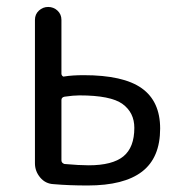

<svg xmlns="http://www.w3.org/2000/svg" viewBox="-20 -540 540 566"><path d="M161.1 -245.1V-67.4Q161.1 -59.6 169.9 -56.6Q213.9 -52.7 241.2 -52.7Q311.5 -52.7 343.8 -79.1Q376 -105.5 376 -163.1Q376 -208 341.3 -233.4Q306.6 -258.8 213.9 -258.8Q196.3 -258.8 169.9 -254.9Q161.1 -252.9 161.1 -245.1ZM138.7 2.9Q114.3 2 98.6 -16.6Q83 -35.2 83 -58.6V-481.4Q83 -498 94.7 -508.8Q106.4 -519.5 122.1 -519.5Q137.7 -519.5 149.4 -508.8Q161.1 -498 161.1 -481.4V-322.3Q161.1 -319.3 163.6 -316.4Q166 -313.5 168.9 -314.5Q193.4 -318.4 226.6 -318.4Q343.8 -318.4 397.9 -279.8Q452.1 -241.2 452.1 -161.1Q452.1 -75.2 398.9 -34.2Q345.7 6.8 238.3 6.8Q182.6 6.8 138.7 2.9Z"/></svg>

Font: Rounded Mgen+ 1mn regular
Style: Regular
Weight: 400
Designer: [Source Han Sans]
Ryoko NISHIZUKA  (kana & ideographs); Paul D. Hunt (Latin, Greek & Cyrillic); Wenlong ZHANG  (bopomofo
Version: Version 1.059.20150602